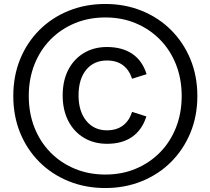

<svg xmlns="http://www.w3.org/2000/svg" viewBox="-20 -838 1061 968"><path d="M511 110Q411 110 326 75.5Q241 41 178.5 -21.5Q116 -84 81.5 -168.5Q47 -253 47 -354Q47 -455 81.5 -539.5Q116 -624 178.5 -686.5Q241 -749 326 -783.5Q411 -818 511 -818Q610 -818 695 -783.5Q780 -749 842.5 -686.5Q905 -624 940 -539.5Q975 -455 975 -354Q975 -253 940 -168.5Q905 -84 842.5 -21.5Q780 41 695 75.5Q610 110 511 110ZM511 42Q595 42 665 12.5Q735 -17 787 -70Q839 -123 867.5 -195.5Q896 -268 896 -354Q896 -440 867.5 -512.5Q839 -585 787 -638Q735 -691 665 -720.5Q595 -750 511 -750Q427 -750 356.5 -720.5Q286 -691 234 -638Q182 -585 153.5 -512.5Q125 -440 125 -354Q125 -268 153.5 -195.5Q182 -123 234 -70Q286 -17 356.5 12.5Q427 42 511 42ZM520 -113Q454 -113 403.5 -143Q353 -173 324.5 -228Q296 -283 296 -357Q296 -431 324 -485.5Q352 -540 402.5 -570.5Q453 -601 519 -601Q596 -601 647 -566.5Q698 -532 719 -464L646 -441Q631 -486 599.5 -509.5Q568 -533 519 -533Q453 -533 414.5 -486Q376 -439 376 -357Q376 -277 415 -229Q454 -181 519 -181Q567 -181 599 -204.5Q631 -228 646 -274L718 -251Q697 -184 647 -148.5Q597 -113 520 -113Z"/></svg>

Font: TikTok Sans 24pt
Style: Regular
Weight: 400
Version: Version 4.000